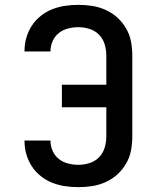

<svg xmlns="http://www.w3.org/2000/svg" viewBox="-20 -763 640 791"><path d="M303 8Q275 8 248 4Q221 0 195.5 -10Q170 -20 148 -37.5Q126 -55 111 -78Q96 -101 88.5 -127.5Q81 -154 81 -182Q81 -182 81 -182.5Q81 -183 81 -184H188Q188 -183 188 -183Q188 -183 188 -183Q188 -161 197 -141Q206 -121 222.5 -108Q239 -95 260 -89.5Q281 -84 303 -84Q326 -84 348.5 -91Q371 -98 387.5 -114.5Q404 -131 411 -154Q418 -177 418 -200V-321H235V-414H418V-535Q418 -558 411 -581Q404 -604 387.5 -620.5Q371 -637 348.5 -644Q326 -651 303 -651Q281 -651 260 -645.5Q239 -640 222.5 -627Q206 -614 197 -594Q188 -574 188 -552Q188 -552 188 -552Q188 -552 188 -551H81Q81 -552 81 -552.5Q81 -553 81 -553Q81 -581 88.5 -607.5Q96 -634 111 -657Q126 -680 148 -697.5Q170 -715 195.5 -725Q221 -735 248 -739Q275 -743 303 -743Q332 -743 360.5 -738.5Q389 -734 415.5 -722Q442 -710 463.5 -690.5Q485 -671 499.5 -646Q514 -621 519.5 -592.5Q525 -564 525 -535V-200Q525 -171 519.5 -142.5Q514 -114 499.5 -89Q485 -64 463.5 -44.5Q442 -25 415.5 -13Q389 -1 360.5 3.5Q332 8 303 8Z"/></svg>

Font: Iosevka Curly SmBdEx
Style: Regular
Weight: 600
Width: 7
Monospace: yes
Designer: Belleve Invis
Foundry: Belleve Invis
Version: Version 11.1.0; ttfautohint (v1.8.3)